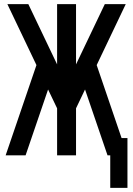

<svg xmlns="http://www.w3.org/2000/svg" viewBox="-20 -749 642 926"><path d="M511.7 0H498.5L390.1 -317.4L346.7 -226.6V0H255.4V-226.6L211.9 -317.4L103.5 0H7.3L155.8 -435.1L15.6 -729H116.7L255.4 -438.5V-729H346.7V-438.5L485.4 -729H586.4L446.3 -435.1L566.4 -83H594.7V157.2H511.7Z"/></svg>

Font: Hack
Style: Regular
Weight: 400
Monospace: yes
Designer: Christopher Simpkins
Foundry: Christopher Simpkins
Version: Version 2.019; ttfautohint (v1.4.1) -l 4 -r 80 -G 350 -x 0 -